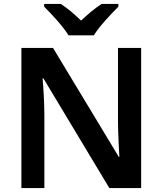

<svg xmlns="http://www.w3.org/2000/svg" viewBox="-20 -958 828 978"><path d="M329 -778H458C485 -823 547 -888 583 -924V-938H498C463 -916 428 -886 393 -853C359 -886 325 -915 290 -938H205V-924C242 -887 302 -823 329 -778ZM699 0V-714H581V-341C581 -282 586 -196 588 -159H585L250 -714H89V0H206V-370C206 -435 201 -512 197 -559H201L537 0Z"/></svg>

Font: Noto Sans Georgian SemiBold
Style: Regular
Weight: 600
Designer: Monotype Design Team, Akaki Razmadze
Foundry: Google LLC
Version: Version 2.005